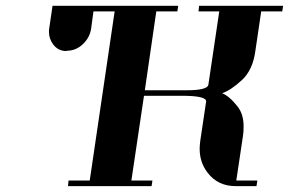

<svg xmlns="http://www.w3.org/2000/svg" viewBox="-20 -635 986 655"><path d="M147 -525.9Q147 -534.2 147.9 -538.1L159.2 -615.2H587.9L585 -596.2H513.2L474.1 -327.1H617.2Q688 -327.1 690.9 -346.2L728 -596.2H657.2L659.2 -615.2H945.8L942.9 -596.2H871.1L851.1 -460.9Q842.3 -396 805.2 -361.8Q767.6 -327.1 737.8 -316.9Q762.2 -307.6 791 -271Q811 -245.1 811 -204.1Q811 -184.1 809.1 -172.9L786.1 -19H857.9L855 0H784.2Q723.6 0 689 -44.9Q661.1 -80.1 661.1 -127.9Q661.1 -136.2 663.1 -153.8L683.1 -288.1Q686 -306.6 613.8 -308.1H471.2L428.2 -19H500L497.1 0H211.9L213.9 -19H286.1L371.1 -596.2H298.8L291 -538.1Q286.6 -506.8 262.2 -483.9Q238.8 -461.9 208 -461.9L206.1 -460.9Q178.2 -460.9 161.1 -483.9Q147 -503.4 147 -525.9Z"/></svg>

Font: Hjet
Style: Italic
Weight: 400
Designer: T. Christopher White
Version: Version 1.2